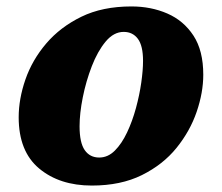

<svg xmlns="http://www.w3.org/2000/svg" viewBox="-20 -566 690 596"><path d="M265 10Q165 10 101.5 -43Q38 -96 38 -202Q38 -259 59 -319.5Q80 -380 123.5 -431Q167 -482 232.5 -514Q298 -546 388 -546Q449 -546 499.5 -524Q550 -502 580.5 -455.5Q611 -409 611 -334Q611 -279 590.5 -219Q570 -159 528 -107Q486 -55 420.5 -22.5Q355 10 265 10ZM288 -77Q315 -77 336.5 -98.5Q358 -120 374.5 -155Q391 -190 402 -230.5Q413 -271 418.5 -309.5Q424 -348 424 -377Q424 -424 408 -445.5Q392 -467 364 -467Q333 -467 308 -437Q283 -407 265 -360.5Q247 -314 237 -264Q227 -214 227 -174Q227 -123 243 -100Q259 -77 288 -77Z"/></svg>

Font: Noto Serif Black
Style: Italic
Weight: 900
Italic angle: -12°
Designer: Monotype Design Team
Foundry: Monotype Imaging Inc.
Version: Version 2.013